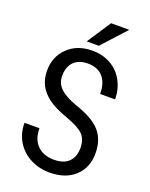

<svg xmlns="http://www.w3.org/2000/svg" viewBox="-166 -989 850 1085"><g transform="rotate(20 259.0 -446.0)"><path d="M387.2 -179.7C387.2 -144.9 377.3 -117.4 357.4 -97.2C337.6 -77 307.9 -66.9 268.6 -66.9C226.2 -66.9 192.8 -79.1 168.2 -103.5C143.6 -127.9 131.3 -162.1 131.3 -206.1H41.5C41.5 -163.7 51.5 -126.2 71.5 -93.5C91.6 -60.8 119.1 -35.4 154.1 -17.3C189 0.7 227.2 9.8 268.6 9.8C333 9.8 384 -7.6 421.4 -42.2C458.8 -76.9 477.5 -123 477.5 -180.7C477.5 -235.4 462.5 -279.6 432.4 -313.5C402.3 -347.3 352.2 -375.8 282.2 -398.9C237.3 -414.9 204.1 -432.9 182.6 -453.1C161.1 -473.3 150.4 -498.4 150.4 -528.3C150.4 -564.8 160.3 -593.1 180.2 -613.3C200 -633.5 228 -643.6 264.2 -643.6C303.9 -643.6 334.3 -631.5 355.5 -607.4C376.6 -583.3 387.2 -549.3 387.2 -505.4H477.1C477.1 -545.1 468.3 -581.5 450.7 -614.7C433.1 -647.9 408 -673.9 375.5 -692.6C342.9 -711.3 305.8 -720.7 264.2 -720.7C203.3 -720.7 154.1 -702.5 116.5 -666C78.9 -629.6 60.1 -583.2 60.1 -526.9C60.1 -494.3 66.7 -465.4 79.8 -440.2C93 -415 112.9 -392.5 139.4 -372.8C165.9 -353.1 204.3 -334.3 254.4 -316.4C304.5 -298.5 339.2 -280.1 358.4 -261.2C377.6 -242.4 387.2 -215.2 387.2 -179.7ZM308.6 -902.3 214.4 -758.8H287.1L418 -902.3Z"/></g></svg>

Font: Roboto Condensed
Style: Regular
Weight: 400
Designer: Google
Version: Version 2.134; 2016